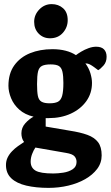

<svg xmlns="http://www.w3.org/2000/svg" viewBox="-20 -747 538 933"><path d="M216 166Q155 166 108 155Q61 144 35 119.5Q9 95 9 55Q9 35 17 18.5Q25 2 38.5 -12Q52 -26 67.5 -37Q83 -48 97 -57Q90 -66 87 -77Q84 -88 84 -99Q84 -127 103 -148Q122 -169 143 -180Q101 -190 74 -214Q47 -238 34 -269.5Q21 -301 21 -330Q21 -390 49.5 -429.5Q78 -469 126 -488.5Q174 -508 235 -508Q270 -508 299 -500.5Q328 -493 349 -479Q358 -486 374.5 -496Q391 -506 410.5 -513Q430 -520 447 -520Q473 -520 485.5 -507Q498 -494 498 -471Q498 -445 482.5 -428Q467 -411 457 -406L437 -421Q426 -429 416.5 -434Q407 -439 395 -439Q412 -416 419.5 -390.5Q427 -365 427 -344Q427 -294 399.5 -255.5Q372 -217 324.5 -195Q277 -173 216 -173H202V-132L319 -112Q371 -104 405 -91.5Q439 -79 456.5 -56Q474 -33 474 8Q474 45 452 74Q430 103 394 123.5Q358 144 312 155Q266 166 216 166ZM239 96Q261 96 287.5 92Q314 88 333 75.5Q352 63 352 40Q352 24 342 12.5Q332 1 301 -4L152 -30Q143 -17 136 1.5Q129 20 129 38Q129 68 152.5 82Q176 96 239 96ZM221 -245Q247 -245 261.5 -252.5Q276 -260 282 -281.5Q288 -303 288 -344Q288 -378 283.5 -398Q279 -418 266.5 -426Q254 -434 226 -434Q199 -434 184.5 -427Q170 -420 165 -400Q160 -380 160 -338Q160 -301 164 -281Q168 -261 181.5 -253Q195 -245 221 -245ZM223 -561Q190 -561 168 -583.5Q146 -606 146 -641Q146 -675 171 -701Q196 -727 231 -727Q264 -727 286.5 -707Q309 -687 309 -649Q309 -614 285.5 -587.5Q262 -561 223 -561Z"/></svg>

Font: Faustina
Style: Bold
Weight: 700
Designer: Alfonso Garcia
Foundry: http://www.omnibus-type.com
Version: Version 1.200